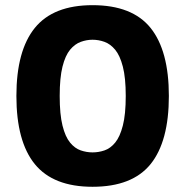

<svg xmlns="http://www.w3.org/2000/svg" viewBox="-20 -699 706 732"><path d="M332.8 13.1Q183.2 13.1 112.8 -73.2Q42.5 -159.6 42.5 -333.1Q42.5 -505.9 112.8 -592.6Q183.2 -679.3 332.8 -679.3Q484.1 -679.3 554 -592.6Q623.8 -505.9 623.8 -333.1Q623.8 -159.6 554 -73.2Q484.1 13.1 332.8 13.1ZM332.8 -118Q356 -118 378.4 -125.6Q400.9 -133.2 419.1 -155.3Q437.3 -177.3 448.3 -220.1Q459.4 -262.8 459.4 -333.1Q459.4 -402.7 448.3 -445.1Q437.3 -487.5 419.1 -509.4Q400.9 -531.3 378.4 -539.4Q356 -547.5 332.8 -547.5Q310.3 -547.5 287.9 -539.4Q265.4 -531.3 247.2 -509.4Q229 -487.5 218.3 -445.1Q207.6 -402.7 207.6 -333.1Q207.6 -262.8 218.3 -220.1Q229 -177.3 247.2 -155.3Q265.4 -133.2 287.9 -125.6Q310.3 -118 332.8 -118Z"/></svg>

Font: Maven Pro
Style: Regular
Weight: 400
Designer: Joe Prince
Foundry: Joe Prince
Version: Version 2.103